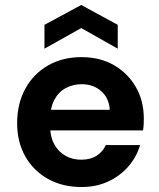

<svg xmlns="http://www.w3.org/2000/svg" viewBox="-20 -741 642 773"><path d="M308 12Q232 12 173.5 -20.5Q115 -53 82 -111Q49 -169 49 -245Q49 -323 81.5 -383Q114 -443 172.5 -477Q231 -511 308 -511Q383 -511 439 -478.5Q495 -446 527 -390.5Q559 -335 559 -264Q559 -254 558.5 -242Q558 -230 556 -216H146V-299H422Q419 -346 387.5 -374Q356 -402 309 -402Q274 -402 245 -386.5Q216 -371 199 -339.5Q182 -308 182 -260V-231Q182 -191 198 -161Q214 -131 242.5 -114.5Q271 -98 307 -98Q344 -98 369 -114Q394 -130 406 -157H544Q530 -109 497 -71Q464 -33 416 -10.5Q368 12 308 12ZM159 -545V-641L307 -721L454 -641V-545L307 -628Z"/></svg>

Font: DM Sans 20pt
Style: Bold
Weight: 700
Version: Version 4.004;gftools[0.9.30]